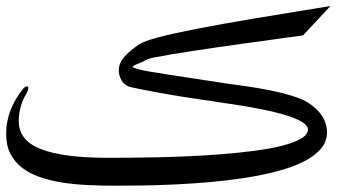

<svg xmlns="http://www.w3.org/2000/svg" viewBox="-20 -647 1178 625"><path d="M966.3 -531.7Q951.2 -529.8 922.6 -525.9Q894 -522 857.2 -516.8Q820.3 -511.7 778.1 -505.9Q735.8 -500 693.4 -493.9Q650.9 -487.8 610.8 -481.7Q570.8 -475.6 538.8 -470.2Q506.8 -464.8 485.8 -460.7Q464.8 -456.5 459.5 -454.1Q448.2 -447.3 439.5 -443.6Q430.7 -439.9 424.8 -437.7Q418.9 -435.5 415.8 -433.6Q412.6 -431.6 412.1 -428.2Q420.9 -424.3 433.8 -420.9Q446.8 -417.5 468 -413.8Q489.3 -410.2 520.5 -405.3Q551.8 -400.4 597.2 -393.6Q623.5 -389.6 656.7 -384.5Q689.9 -379.4 725.1 -374Q826.7 -361.3 889.9 -346.2Q953.1 -331.1 981 -314Q1044.4 -273.9 1044.4 -215.3Q1044.4 -185.1 1023.4 -161.4Q1002.4 -137.7 966.3 -119.9Q930.2 -102.1 881.6 -89.4Q833 -76.7 778.1 -68.1Q723.1 -59.6 664.8 -54.4Q606.4 -49.3 550.3 -46.6Q494.1 -43.9 443.4 -43.2Q392.6 -42.5 352.5 -42.5Q307.1 -42.5 263.2 -44.7Q219.2 -46.9 180.2 -53.2Q141.1 -59.6 107.9 -71.3Q74.7 -83 50.8 -101.8Q26.9 -120.6 13.4 -147.5Q0 -174.3 0 -211.4Q0 -288.6 54.7 -357.4Q61.5 -365.7 67.9 -365.7Q72.3 -365.7 72.3 -359.9Q72.3 -357.9 71 -353.8Q69.8 -349.6 66.9 -344.2Q41 -301.3 41 -252.9Q41 -189.5 113.8 -161.4Q186.5 -133.3 330.6 -133.3Q352.5 -133.3 392.3 -133.5Q432.1 -133.8 482.2 -134.8Q532.2 -135.7 588.6 -138.2Q645 -140.6 700.7 -145Q756.3 -149.4 807.4 -156Q858.4 -162.6 897.2 -172.4Q936 -182.1 959.2 -195.3Q982.4 -208.5 982.4 -225.6Q982.4 -249 914.3 -270.8Q846.2 -292.5 701.2 -313Q571.3 -331.5 497.3 -345.2Q423.3 -358.9 403.8 -363.8Q385.3 -369.1 376 -384.8Q366.7 -400.4 366.7 -418Q366.7 -439.9 382.8 -459.7Q398.9 -479.5 432.1 -502Q448.7 -513.2 495.6 -525.6Q542.5 -538.1 620.4 -553.2Q698.2 -568.4 807.1 -586.7Q916 -605 1055.7 -627.4Z"/></svg>

Font: XB Zar
Style: Regular
Weight: 400
Designer: Behnam
Foundry: Irmug
Version: Version 8.005 2009